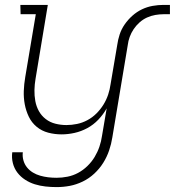

<svg xmlns="http://www.w3.org/2000/svg" viewBox="-20 -540 713 783"><path d="M211 223Q188 223 165.5 220.5Q143 218 122 211.5Q101 205 82.5 193Q64 181 51 164Q38 147 32.5 125.5Q27 104 30 81H73Q71 98 75.5 114Q80 130 90 142.5Q100 155 114 163.5Q128 172 144 176.5Q160 181 176.5 183Q193 185 211 185Q233 185 255.5 180.5Q278 176 298.5 165Q319 154 336.5 137Q354 120 366 100Q378 80 385.5 58Q393 36 396 14L415 -98Q401 -73 381 -52Q361 -31 336 -17.5Q311 -4 284 2Q257 8 231 8Q203 8 176.5 1Q150 -6 129.5 -23Q109 -40 97.5 -64Q86 -88 81 -114.5Q76 -141 77 -169Q78 -197 83 -226L126 -482H64L63 -520H175L125 -219Q121 -196 120.5 -173Q120 -150 124 -128Q128 -106 138.5 -87Q149 -68 166.5 -54.5Q184 -41 206 -35.5Q228 -30 251 -30Q272 -30 294 -34.5Q316 -39 336.5 -50Q357 -61 373.5 -77.5Q390 -94 402 -113.5Q414 -133 421 -154Q428 -175 431 -197L458 -356Q461 -378 468 -399.5Q475 -421 488.5 -440.5Q502 -460 520 -476Q538 -492 559 -502Q580 -512 602.5 -516Q625 -520 647 -520H673V-482H647Q631 -482 613.5 -479Q596 -476 579.5 -468.5Q563 -461 549 -448.5Q535 -436 525 -421Q515 -406 509 -389.5Q503 -373 501 -356L438 21Q434 47 425 73.5Q416 100 401 124Q386 148 364.5 168Q343 188 317 200.5Q291 213 264.5 218Q238 223 211 223Z"/></svg>

Font: Iosevka Etoile Extralight
Style: Italic
Weight: 200
Italic angle: -9°
Designer: Belleve Invis
Foundry: Belleve Invis
Version: Version 22.1.2; ttfautohint (v1.8.4)